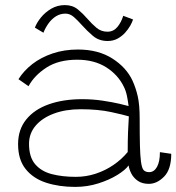

<svg xmlns="http://www.w3.org/2000/svg" viewBox="-20 -722 692 754"><path d="M275 12Q212 12 161.2 -4.5Q110.5 -21 80.8 -58Q51 -95 51 -156Q51 -213 82.8 -252.5Q114.5 -292 171.2 -312.2Q228 -332.5 303 -332.5Q343.5 -332.5 382.2 -326.8Q421 -321 449 -314.5Q477 -308 485 -305.5Q482.5 -326 478.5 -345.5Q474.5 -365 466.5 -381Q444 -428 397 -457.8Q350 -487.5 283 -487.5Q210.5 -487.5 163 -457Q115.5 -426.5 92 -383.5L52.5 -411Q73.5 -444.5 107.5 -470.8Q141.5 -497 186.8 -512.2Q232 -527.5 286 -527.5Q366 -527.5 421.2 -492.2Q476.5 -457 500.5 -405Q513.5 -376.5 521 -343.5Q528.5 -310.5 528.5 -256.5Q528.5 -191.5 529.5 -151.5Q530.5 -111.5 533.5 -88.5Q537 -61 544.5 -53.5Q552 -46 566 -46Q585 -46 596.5 -66.5Q608 -87 608 -124.5L652.5 -118Q652.5 -57 624.5 -28.5Q596.5 0 564.5 0Q538 0 521 -12Q504 -24 495.5 -41Q487 -58 485 -72.5Q473 -55 441.2 -35.2Q409.5 -15.5 366.2 -1.8Q323 12 275 12ZM277.5 -27.5Q318.5 -27.5 356.2 -40Q394 -52.5 426 -74.5Q458 -96.5 481.5 -125Q481.5 -171 482.8 -203.2Q484 -235.5 486 -265Q468.5 -270.5 417 -281.8Q365.5 -293 296.5 -293Q237.5 -293 191.8 -276Q146 -259 120 -228.5Q94 -198 94 -157Q94 -105.5 118 -77.2Q142 -49 183.5 -38.2Q225 -27.5 277.5 -27.5ZM117 -613.5Q124 -632.5 140.5 -653Q157 -673.5 181.2 -687.8Q205.5 -702 235 -702Q265 -702 285.8 -685Q306.5 -668 324 -647.5Q340.5 -628.5 358.8 -613Q377 -597.5 402 -597.5Q425.5 -597.5 440.8 -615.8Q456 -634 464 -660L502.5 -645.5Q499.5 -635.5 491.5 -621.2Q483.5 -607 471 -593.2Q458.5 -579.5 441.5 -570.2Q424.5 -561 402.5 -561Q368.5 -561 344.8 -581.2Q321 -601.5 301.5 -623.5Q286 -641 270.5 -654.8Q255 -668.5 237 -668.5Q216.5 -668.5 199.8 -658Q183 -647.5 170.8 -630.5Q158.5 -613.5 150.5 -593.5Z"/></svg>

Font: Grandstander Thin Thin
Style: Regular
Weight: 250
Version: Version 1.200